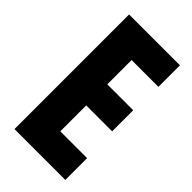

<svg xmlns="http://www.w3.org/2000/svg" viewBox="-203 -698 757 757"><g transform="rotate(45 175.5 -319.5)"><path d="M40.5 0V-639H174.5V0ZM130 0V-121.5H324V0ZM131 -266V-383.5H319V-266ZM129.5 -519V-639H324V-519Z"/></g></svg>

Font: Anek Latin Condensed
Style: Bold
Weight: 700
Width: 3
Designer: Yesha Goshar
Foundry: Ek Type
Version: Version 1.003